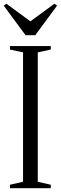

<svg xmlns="http://www.w3.org/2000/svg" viewBox="-32 -984 319 1004"><path d="M88.5 -33.5V-710L20 -725V-743H233.5V-725L165.5 -710V-33.5L233.5 -18V0H20V-18ZM101.5 -800 -12.5 -954.5 1.5 -964.5 127 -872.5 252.5 -964.5 266.5 -954.5 152.5 -800Z"/></svg>

Font: Merriweather 144pt Light
Style: Regular
Weight: 300
Version: Version 2.100